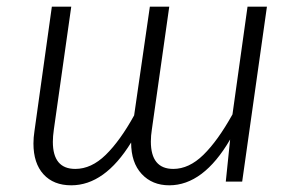

<svg xmlns="http://www.w3.org/2000/svg" viewBox="-20 -543 885 574"><path d="M778 -523 704 0H655L668 -126Q588 11 486 11Q435 11 403.5 -23Q372 -57 372 -117Q293 11 193 11Q140 11 110 -22Q80 -55 80 -114Q80 -132 83 -151L135 -523H193L141 -156Q138 -135 138 -119Q138 -38 205 -38Q253 -38 296 -80Q339 -122 381 -198L428 -523H486L434 -156Q431 -137 431 -120Q431 -38 498 -38Q545 -38 588 -80Q631 -122 675 -201L720 -523Z"/></svg>

Font: FiraGO Light
Style: Italic
Weight: 300
Italic angle: -8°
Designer: bBox Type GmbH
Foundry: bBox Type GmbH
Version: Version 1.001